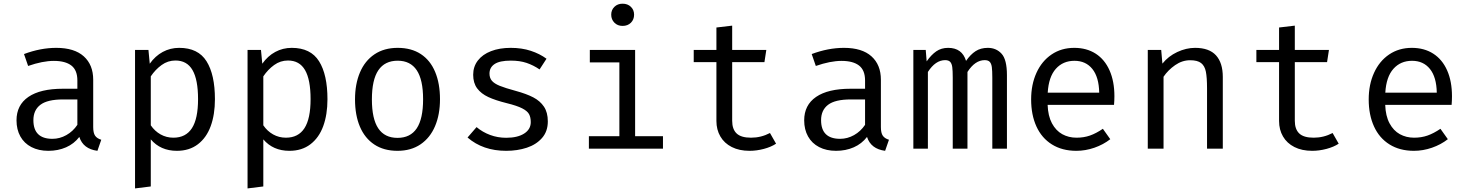

<svg xmlns="http://www.w3.org/2000/svg" viewBox="-20 -813 8040 1050"><path d="M489.7 -117.9Q489.7 -86.2 500 -71Q510.3 -55.9 533.8 -48.7L512.8 11.8Q434.9 1.5 413.8 -64.1Q385.1 -26.7 341.3 -7.4Q297.4 11.8 244.6 11.8Q191.3 11.8 151.8 -8.7Q112.3 -29.2 91.3 -66.9Q70.3 -104.6 70.3 -154.9Q70.3 -238.5 135.4 -283.1Q200.5 -327.7 323.6 -327.7H403.1V-372.8Q403.1 -429.2 370.3 -454.6Q337.4 -480 274.4 -480Q213.3 -480 133.8 -452.3L111.3 -517.4Q201.5 -551.3 287.7 -551.3Q386.7 -551.3 438.2 -504.9Q489.7 -458.5 489.7 -376.9ZM403.1 -130.3V-269.2H325.1Q239.5 -269.2 201 -240Q162.6 -210.8 162.6 -155.9Q162.6 -53.8 266.7 -53.8Q306.7 -53.8 342.8 -74.1Q379 -94.4 403.1 -130.3Z M1155.4 -270.3Q1155.4 -186.7 1132.3 -123.3Q1109.2 -60 1062.3 -24.1Q1015.4 11.8 947.2 11.8Q857.9 11.8 804.6 -50.8V206.7L718.5 217.4V-540H791.8L799 -464.6Q828.7 -506.7 870 -529Q911.3 -551.3 960 -551.3Q1063.6 -551.3 1109.5 -477.9Q1155.4 -404.6 1155.4 -270.3ZM804.6 -395.4V-127.7Q826.2 -95.9 858.2 -77.9Q890.3 -60 928.2 -60Q995.9 -60 1029.5 -111.8Q1063.1 -163.6 1063.1 -270.8Q1063.1 -377.4 1032.8 -429.7Q1002.6 -482.1 939.5 -482.1Q897.9 -482.1 863.8 -457.4Q829.7 -432.8 804.6 -395.4Z M1770.8 -270.3Q1770.8 -186.7 1747.7 -123.3Q1724.6 -60 1677.7 -24.1Q1630.8 11.8 1562.6 11.8Q1473.3 11.8 1420 -50.8V206.7L1333.8 217.4V-540H1407.2L1414.4 -464.6Q1444.1 -506.7 1485.4 -529Q1526.7 -551.3 1575.4 -551.3Q1679 -551.3 1724.9 -477.9Q1770.8 -404.6 1770.8 -270.3ZM1420 -395.4V-127.7Q1441.5 -95.9 1473.6 -77.9Q1505.6 -60 1543.6 -60Q1611.3 -60 1644.9 -111.8Q1678.5 -163.6 1678.5 -270.8Q1678.5 -377.4 1648.2 -429.7Q1617.9 -482.1 1554.9 -482.1Q1513.3 -482.1 1479.2 -457.4Q1445.1 -432.8 1420 -395.4Z M2386.2 -270.3Q2386.2 -186.7 2359.2 -123.1Q2332.3 -59.5 2280 -23.8Q2227.7 11.8 2153.8 11.8Q2079 11.8 2026.9 -22.8Q1974.9 -57.4 1948.2 -120.5Q1921.5 -183.6 1921.5 -269.2Q1921.5 -353.3 1948.5 -416.9Q1975.4 -480.5 2027.9 -515.9Q2080.5 -551.3 2154.9 -551.3Q2229.7 -551.3 2281.5 -517.2Q2333.3 -483.1 2359.7 -419.7Q2386.2 -356.4 2386.2 -270.3ZM2013.8 -269.2Q2013.8 -163.1 2048.7 -111Q2083.6 -59 2153.8 -59Q2224.1 -59 2259 -111Q2293.8 -163.1 2293.8 -270.3Q2293.8 -376.9 2259 -429Q2224.1 -481 2154.9 -481Q2084.6 -481 2049.2 -429Q2013.8 -376.9 2013.8 -269.2Z M2882.6 -145.1Q2882.6 -171.8 2873.1 -189Q2863.6 -206.2 2835.6 -220.5Q2807.7 -234.9 2751.8 -248.7Q2689.7 -264.1 2650.5 -282.3Q2611.3 -300.5 2589.5 -329.7Q2567.7 -359 2567.7 -404.1Q2567.7 -448.7 2593.3 -482.1Q2619 -515.4 2665.4 -533.3Q2711.8 -551.3 2772.8 -551.3Q2833.8 -551.3 2882.8 -535.1Q2931.8 -519 2968.7 -491.8L2930.8 -433.3Q2896.9 -456.4 2859.7 -469Q2822.6 -481.5 2773.8 -481.5Q2712.8 -481.5 2684.9 -462.8Q2656.9 -444.1 2656.9 -410.8Q2656.9 -386.7 2670 -371.3Q2683.1 -355.9 2712.6 -343.8Q2742.1 -331.8 2800.5 -315.9Q2859 -300 2896.4 -280.5Q2933.8 -261 2954.9 -229.5Q2975.9 -197.9 2975.9 -149.2Q2975.9 -94.4 2944.1 -58.2Q2912.3 -22.1 2860.8 -5.1Q2809.2 11.8 2748.2 11.8Q2621 11.8 2536.9 -61L2586.2 -117.9Q2619 -90.3 2660.5 -74.9Q2702.1 -59.5 2748.2 -59.5Q2810.3 -59.5 2846.4 -82.6Q2882.6 -105.6 2882.6 -145.1Z M3447.7 -732.8Q3447.7 -706.2 3430.3 -688.7Q3412.8 -671.3 3384.6 -671.3Q3357.4 -671.3 3340 -689Q3322.6 -706.7 3322.6 -732.8Q3322.6 -758.5 3340 -775.6Q3357.4 -792.8 3384.6 -792.8Q3412.8 -792.8 3430.3 -775.6Q3447.7 -758.5 3447.7 -732.8ZM3205.6 -540H3453.3V-68.2H3605.6V0H3200.5V-68.2H3367.2V-471.8H3205.6Z M4224.1 -27.2Q4196.9 -9.2 4157.2 1.3Q4117.4 11.8 4079.5 11.8Q4022.6 11.8 3981.8 -9Q3941 -29.7 3919.5 -66.7Q3897.9 -103.6 3897.9 -151.3V-473.3H3773.8V-540H3897.9V-662.6L3984.1 -672.8V-540H4170.8L4160.5 -473.3H3984.1V-152.3Q3984.1 -106.2 4008.5 -83.1Q4032.8 -60 4087.2 -60Q4142.1 -60 4190.8 -85.6Z M4797.4 -117.9Q4797.4 -86.2 4807.7 -71Q4817.9 -55.9 4841.5 -48.7L4820.5 11.8Q4742.6 1.5 4721.5 -64.1Q4692.8 -26.7 4649 -7.4Q4605.1 11.8 4552.3 11.8Q4499 11.8 4459.5 -8.7Q4420 -29.2 4399 -66.9Q4377.9 -104.6 4377.9 -154.9Q4377.9 -238.5 4443.1 -283.1Q4508.2 -327.7 4631.3 -327.7H4710.8V-372.8Q4710.8 -429.2 4677.9 -454.6Q4645.1 -480 4582.1 -480Q4521 -480 4441.5 -452.3L4419 -517.4Q4509.2 -551.3 4595.4 -551.3Q4694.4 -551.3 4745.9 -504.9Q4797.4 -458.5 4797.4 -376.9ZM4710.8 -130.3V-269.2H4632.8Q4547.2 -269.2 4508.7 -240Q4470.3 -210.8 4470.3 -155.9Q4470.3 -53.8 4574.4 -53.8Q4614.4 -53.8 4650.5 -74.1Q4686.7 -94.4 4710.8 -130.3Z M5486.7 -402.1V0H5406.7V-388.2Q5406.7 -426.7 5404.1 -445.9Q5401.5 -465.1 5392.8 -474.6Q5384.1 -484.1 5365.1 -484.1Q5312.3 -484.1 5270.8 -419.5V0H5190.3V-388.2Q5190.3 -426.7 5187.7 -445.9Q5185.1 -465.1 5176.4 -474.6Q5167.7 -484.1 5148.7 -484.1Q5095.9 -484.1 5054.4 -419.5V0H4974.9V-540H5042.6L5047.7 -477.4Q5072.3 -512.8 5100 -532.1Q5127.7 -551.3 5165.1 -551.3Q5241.5 -551.3 5263.1 -480Q5287.2 -514.9 5315.1 -533.1Q5343.1 -551.3 5382.1 -551.3Q5428.2 -551.3 5457.4 -519.2Q5486.7 -487.2 5486.7 -402.1Z M5709.2 -239.5Q5711.3 -179 5732.8 -138.7Q5754.4 -98.5 5789.2 -79.2Q5824.1 -60 5867.2 -60Q5907.2 -60 5940.8 -71.8Q5974.4 -83.6 6011.3 -108.7L6051.8 -51.8Q6013.8 -22.1 5964.9 -5.1Q5915.9 11.8 5866.2 11.8Q5788.7 11.8 5732.8 -23.1Q5676.9 -57.9 5647.9 -121.5Q5619 -185.1 5619 -269.2Q5619 -350.8 5648.2 -414.9Q5677.4 -479 5730.8 -515.1Q5784.1 -551.3 5854.9 -551.3Q5922.6 -551.3 5972.1 -519.5Q6021.5 -487.7 6047.9 -427.9Q6074.4 -368.2 6074.4 -286.7Q6074.4 -263.1 6072.3 -239.5ZM5709.7 -306.2H5991.3Q5989.7 -391.3 5953.8 -435.9Q5917.9 -480.5 5855.9 -480.5Q5793.3 -480.5 5754.1 -436.7Q5714.9 -392.8 5709.7 -306.2Z M6256.9 0V-540H6330.3L6336.9 -465.1Q6369.2 -505.6 6418.2 -528.5Q6467.2 -551.3 6515.4 -551.3Q6592.8 -551.3 6630 -510.3Q6667.2 -469.2 6667.2 -392.3V0H6581V-328.7Q6581 -389.2 6574.6 -421Q6568.2 -452.8 6548.5 -468.2Q6528.7 -483.6 6488.7 -483.6Q6445.1 -483.6 6406.4 -456.7Q6367.7 -429.7 6343.1 -393.3V0Z M7301 -27.2Q7273.8 -9.2 7234.1 1.3Q7194.4 11.8 7156.4 11.8Q7099.5 11.8 7058.7 -9Q7017.9 -29.7 6996.4 -66.7Q6974.9 -103.6 6974.9 -151.3V-473.3H6850.8V-540H6974.9V-662.6L7061 -672.8V-540H7247.7L7237.4 -473.3H7061V-152.3Q7061 -106.2 7085.4 -83.1Q7109.7 -60 7164.1 -60Q7219 -60 7267.7 -85.6Z M7555.4 -239.5Q7557.4 -179 7579 -138.7Q7600.5 -98.5 7635.4 -79.2Q7670.3 -60 7713.3 -60Q7753.3 -60 7786.9 -71.8Q7820.5 -83.6 7857.4 -108.7L7897.9 -51.8Q7860 -22.1 7811 -5.1Q7762.1 11.8 7712.3 11.8Q7634.9 11.8 7579 -23.1Q7523.1 -57.9 7494.1 -121.5Q7465.1 -185.1 7465.1 -269.2Q7465.1 -350.8 7494.4 -414.9Q7523.6 -479 7576.9 -515.1Q7630.3 -551.3 7701 -551.3Q7768.7 -551.3 7818.2 -519.5Q7867.7 -487.7 7894.1 -427.9Q7920.5 -368.2 7920.5 -286.7Q7920.5 -263.1 7918.5 -239.5ZM7555.9 -306.2H7837.4Q7835.9 -391.3 7800 -435.9Q7764.1 -480.5 7702.1 -480.5Q7639.5 -480.5 7600.3 -436.7Q7561 -392.8 7555.9 -306.2Z"/></svg>

Font: Fira Code
Style: Regular
Weight: 400
Designer: Carrois Corporate, Edenspiekermann AG, Nikita Prokopov
Foundry: Carrois Corporate, Edenspiekermann AG, Nikita Prokopov
Version: Version 5.002